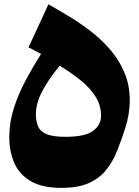

<svg xmlns="http://www.w3.org/2000/svg" viewBox="-20 -867 650 898"><path d="M586.9 -397.5Q586.9 -367.2 581.8 -334.5Q576.7 -301.8 565.4 -266.6Q547.9 -212.4 528.1 -162.4Q508.3 -112.3 477.3 -73Q446.3 -33.7 396 -11Q345.7 11.7 267.1 11.7Q176.3 11.7 122.8 -20.3Q69.3 -52.2 46.4 -106.2Q23.4 -160.2 23.4 -225.1Q23.4 -294.9 44.9 -361.6Q66.4 -428.2 100.3 -491.7Q134.3 -555.2 171.9 -614.7Q156.7 -623 142.3 -630.6Q127.9 -638.2 113.3 -645.5L206.5 -846.7Q254.9 -819.8 307.6 -787.6Q360.4 -755.4 410.2 -716.3Q460 -677.2 499.8 -629.6Q539.6 -582 563.2 -524.4Q586.9 -466.8 586.9 -397.5ZM259.3 -559.6Q208 -497.6 178 -441.2Q147.9 -384.8 147.9 -332.5Q147.9 -299.8 158 -276.1Q168 -252.4 197.5 -239.7Q227.1 -227.1 286.1 -227.1Q379.4 -227.1 416 -255.4Q452.6 -283.7 452.6 -325.2Q452.6 -374.5 427 -415Q401.4 -455.6 357.7 -491Q314 -526.4 259.3 -559.6Z"/></svg>

Font: Pinar-DS1-FD Black
Style: Regular
Weight: 900
Designer: Amin Abedi
Version: Version 2.000